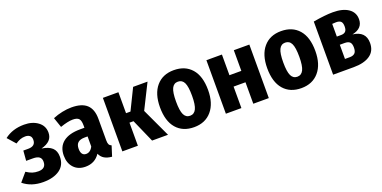

<svg xmlns="http://www.w3.org/2000/svg" viewBox="-16 -1161 3564 1790"><g transform="rotate(-20 1766.0 -265.5)"><path d="M400 -401Q400 -356 372.5 -327Q345 -298 288 -283Q356 -273 389.5 -242Q423 -211 423 -153Q423 -70 362 -26.5Q301 17 198 17Q80 17 1 -48L72 -131Q104 -110 130 -101.5Q156 -93 189 -93Q264 -93 264 -161Q264 -194 243.5 -209Q223 -224 182 -224H114L122 -323H171Q244 -323 244 -386Q244 -414 227.5 -427.5Q211 -441 183 -441Q156 -441 133 -432.5Q110 -424 85 -407L15 -486Q95 -548 210 -548Q292 -548 346 -508Q400 -468 400 -401Z M912 -87 880 14Q835 10 806 -7Q777 -24 761 -59Q711 17 617 17Q545 17 502.5 -28.5Q460 -74 460 -149Q460 -236 518.5 -282Q577 -328 688 -328H730V-353Q730 -400 713 -418.5Q696 -437 653 -437Q604 -437 528 -410L494 -509Q539 -528 588 -538Q637 -548 680 -548Q783 -548 832 -502Q881 -456 881 -362V-147Q881 -120 888 -107Q895 -94 912 -87ZM730 -143V-242H702Q656 -242 634 -222.5Q612 -203 612 -162Q612 -128 625 -110.5Q638 -93 663 -93Q684 -93 701.5 -106Q719 -119 730 -143Z M1307 -285 1440 0H1282L1181 -229H1141V0H987V-531H1141V-323H1185L1287 -531H1430Z M1934 -265Q1934 -133 1870 -58Q1806 17 1695 17Q1583 17 1520 -56Q1457 -129 1457 -266Q1457 -399 1520.5 -473.5Q1584 -548 1695 -548Q1807 -548 1870.5 -475.5Q1934 -403 1934 -265ZM1616 -266Q1616 -174 1635 -135Q1654 -96 1695 -96Q1736 -96 1755.5 -135.5Q1775 -175 1775 -265Q1775 -357 1756 -395.5Q1737 -434 1695 -434Q1654 -434 1635 -395Q1616 -356 1616 -266Z M2286 -213H2168V0H2014V-531H2168V-326H2286V-531H2440V0H2286Z M2998 -265Q2998 -133 2934 -58Q2870 17 2759 17Q2647 17 2584 -56Q2521 -129 2521 -266Q2521 -399 2584.5 -473.5Q2648 -548 2759 -548Q2871 -548 2934.5 -475.5Q2998 -403 2998 -265ZM2680 -266Q2680 -174 2699 -135Q2718 -96 2759 -96Q2800 -96 2819.5 -135.5Q2839 -175 2839 -265Q2839 -357 2820 -395.5Q2801 -434 2759 -434Q2718 -434 2699 -395Q2680 -356 2680 -266Z M3503 -161Q3503 -80 3444 -40Q3385 0 3283 0H3078V-527Q3195 -548 3274 -548Q3371 -548 3426.5 -510Q3482 -472 3482 -404Q3482 -313 3376 -291Q3503 -276 3503 -161ZM3232 -448V-322H3275Q3303 -322 3318 -336.5Q3333 -351 3333 -386Q3333 -422 3318 -436Q3303 -450 3271 -450Q3260 -450 3232 -448ZM3347 -172Q3347 -210 3331 -225.5Q3315 -241 3280 -241H3232V-100H3280Q3312 -100 3329.5 -116Q3347 -132 3347 -172Z"/></g></svg>

Font: Fira Sans Condensed
Style: Bold
Weight: 700
Width: 3
Designer: bBox Type GmbH & Carrois Corporate GbR & Edenspiekermann AG
Foundry: bBox Type GmbH & Carrois Corporate GbR & Edenspiekermann AG
Version: Version 4.301